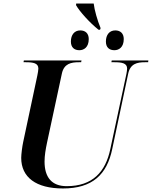

<svg xmlns="http://www.w3.org/2000/svg" viewBox="-20 -1056 859 1086"><path d="M537 -888H546L549 -897C531 -940 514 -1000 510 -1036H411L410 -1027C430 -991 489 -926 537 -888ZM429 -772C454 -772 482 -788 482 -835C482 -868 462 -884 434 -884C401 -884 381 -859 381 -821C381 -788 400 -772 429 -772ZM627 -772C652 -772 680 -788 680 -835C680 -868 660 -884 632 -884C599 -884 579 -859 579 -821C579 -788 598 -772 627 -772ZM336 10C502 10 585 -68 615 -214L705 -639C717 -696 756 -704 800 -704H818L819 -714H612L610 -704H627C669 -704 699 -699 699 -668C699 -662 697 -648 695 -638L604 -213C577 -84 504 -3 357 -3C272 -3 232 -54 232 -142C232 -176 238 -211 246 -249L330 -640C342 -696 382 -704 426 -704H439L441 -714H115L113 -704H126C168 -704 197 -699 197 -668C197 -660 194 -642 191 -628L111 -252C106 -229 100 -184 100 -163C100 -53 184 10 336 10Z"/></svg>

Font: Noto Serif Display SemiBold
Style: Italic
Weight: 600
Italic angle: -12°
Designer: Monotype Design Team
Foundry: Monotype Imaging Inc.
Version: Version 2.009